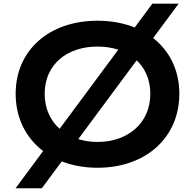

<svg xmlns="http://www.w3.org/2000/svg" viewBox="-20 -884 1040 1024"><path d="M63 120.1H203.1L932.6 -864.3H792.5ZM63.5 -383.8C63.5 -152.3 240.2 10.7 500 10.7C759.8 10.7 936.5 -152.3 936.5 -383.8C936.5 -614.7 759.8 -773.4 500 -773.4C240.2 -773.4 63.5 -614.7 63.5 -383.8ZM218.3 -383.8C218.3 -541.5 338.9 -635.7 500 -635.7C661.1 -635.7 781.7 -541.5 781.7 -383.8C781.7 -226.6 661.1 -127 500 -127C338.9 -127 218.3 -226.6 218.3 -383.8Z"/></svg>

Font: Krona One
Style: Regular
Weight: 400
Designer: Yvonne Schüttler
Foundry: Yvonne Schüttler
Version: Version 1.002